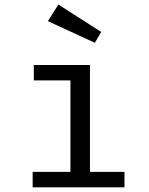

<svg xmlns="http://www.w3.org/2000/svg" viewBox="-20 -806 640 826"><path d="M367 -526.5V-66.5H515.5V0H120.5V-66.5H283V-460H125.5V-526.5ZM388 -622 186 -715 231 -786.5 415.5 -668.5Z"/></svg>

Font: Fira Code Light
Style: Regular
Weight: 400
Monospace: yes
Version: Version 5.002